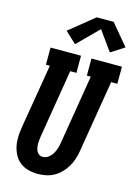

<svg xmlns="http://www.w3.org/2000/svg" viewBox="-143 -1054 811 1138"><g transform="rotate(15 262.0 -485.5)"><path d="M205 8Q176 8 147.5 0.5Q119 -7 97.5 -23.5Q76 -40 62.5 -64.5Q49 -89 43 -117Q37 -145 38 -174.5Q39 -204 44 -234L110 -630H86V-735H273V-630H235L167 -217Q165 -204 163.5 -192Q162 -180 162 -167.5Q162 -155 164 -143Q166 -131 171 -120.5Q176 -110 186 -103.5Q196 -97 208 -97Q226 -97 242 -108.5Q258 -120 267.5 -136Q277 -152 282.5 -169Q288 -186 291 -204L361 -630H337V-735H524V-630H486L413 -187Q409 -162 401 -137.5Q393 -113 379.5 -90Q366 -67 347 -47.5Q328 -28 304.5 -15Q281 -2 255.5 3Q230 8 205 8ZM221 -792 152 -856 304 -979H408L515 -851L433 -798L347 -918Z"/></g></svg>

Font: Iosevka Slab Extrabold
Style: Italic
Weight: 800
Italic angle: -9°
Monospace: yes
Designer: Belleve Invis
Foundry: Belleve Invis
Version: Version 11.1.0; ttfautohint (v1.8.3)